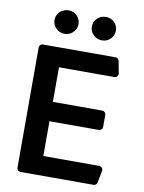

<svg xmlns="http://www.w3.org/2000/svg" viewBox="-100 -1010 809 1079"><g transform="rotate(10 304.0 -470.5)"><path d="M72.8 -20.6V-706.7Q72.8 -715.2 78.8 -721.2Q84.9 -727.3 93.8 -727.3H507.8Q515.3 -727.3 521 -722.5Q526.6 -717.7 528.4 -710.2L541.2 -641.3Q541.5 -639.9 541.5 -637.4Q541.5 -628.9 535.5 -622.9Q529.5 -616.8 521 -616.8H204.5V-419.4H486.2Q494.7 -419.4 500.9 -413.4Q507.1 -407.3 507.1 -398.8V-329.5Q507.1 -321 500.9 -315Q494.7 -308.9 486.2 -308.9H204.5V-110.4H523.8Q532.3 -110.4 538.4 -104.4Q544.4 -98.4 544.4 -89.8Q544.4 -87.4 544 -85.9L531.2 -17Q529.5 -9.6 523.8 -4.8Q518.1 0 510.7 0H93.8Q84.9 0 78.8 -6Q72.8 -12.1 72.8 -20.6ZM133.5 -874.3Q133.5 -902.7 153.9 -922.1Q174.4 -941.4 202.4 -941.4Q231.2 -941.4 250.9 -922.1Q270.6 -902.7 270.6 -874.3Q270.6 -847.3 250.9 -827.4Q231.2 -807.5 202.4 -807.5Q174.4 -807.5 153.9 -827.4Q133.5 -847.3 133.5 -874.3ZM346.6 -874.3Q346.6 -902.7 367 -922.1Q387.4 -941.4 415.5 -941.4Q444.2 -941.4 464 -922.1Q483.7 -902.7 483.7 -874.3Q483.7 -847.3 464 -827.4Q444.2 -807.5 415.5 -807.5Q387.4 -807.5 367 -827.4Q346.6 -847.3 346.6 -874.3Z"/></g></svg>

Font: DeltaSans SemiBold
Style: Regular
Weight: 600
Designer: Rasmus Andersson
Foundry: rsms
Version: Version 3.012